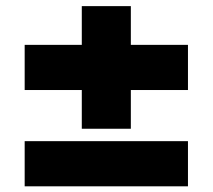

<svg xmlns="http://www.w3.org/2000/svg" viewBox="-20 -624 711 642"><path d="M62.5 -1V-152H608.5V-1ZM417.5 -193.5H253.5V-603.5H417.5ZM62.5 -323V-474H608.5V-323Z"/></svg>

Font: Anek Latin Expanded ExtraBold
Style: Regular
Weight: 800
Width: 7
Designer: Yesha Goshar
Foundry: Ek Type
Version: Version 1.003